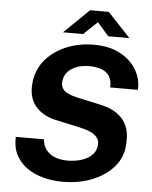

<svg xmlns="http://www.w3.org/2000/svg" viewBox="-61 -963 810 1023"><g transform="rotate(5 344.5 -451.5)"><path d="M311.4 10Q258.5 10 209.2 -2.9Q160 -15.9 121.8 -42.5Q83.5 -69.2 62.2 -110Q40.8 -150.8 43.4 -206.6H194.2Q196.5 -173.7 213.8 -151Q231 -128.3 260.2 -116.5Q289.3 -104.6 327.4 -104.6Q366.3 -104.6 399.9 -114.6Q433.6 -124.6 455.9 -144.7Q478.2 -164.8 482.6 -195.6Q486.6 -222.8 473.1 -240.4Q459.6 -258 434.1 -269.1Q408.5 -280.1 375.2 -287.1L256.6 -312.7Q177.6 -328.2 137.2 -377.8Q96.8 -427.3 107.7 -510.7Q117.2 -578.7 161 -628.4Q204.9 -678.1 271.5 -705.1Q338 -732 415.4 -732Q499.5 -732 557.4 -700.5Q615.2 -669.1 644.2 -618.9Q673.2 -568.8 669.4 -512.8H521.5Q523.3 -550.8 508.5 -573.5Q493.6 -596.2 465.9 -606.1Q438.1 -616.1 400.8 -616.1Q362.8 -616.1 333.4 -604.9Q303.9 -593.7 286.2 -573.7Q268.5 -553.6 264.8 -527.5Q260.5 -496.1 278.1 -476.6Q295.8 -457.1 350.2 -444.3L467 -418.8Q531.3 -406.1 566.7 -380.6Q602.1 -355.2 616.9 -323Q631.7 -290.8 633.2 -257.6Q634.6 -224.5 630.6 -196.2Q622.4 -138 579.3 -91.2Q536.2 -44.4 467.1 -17.2Q398 10 311.4 10ZM245.5 -783.5 378.8 -913.2H478.7L600.5 -783.5H487.4L426.3 -853.5L352.5 -783.5Z"/></g></svg>

Font: Public Sans Thin
Style: Italic
Weight: 100
Italic angle: -8°
Designer: The Public Sans project authors (U.S. Web Design System). Libre Franklin designed by Pablo Impallari and Rodrigo Fuenzal
Version: Version 2.000